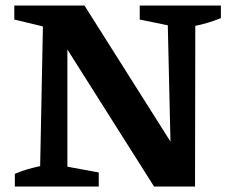

<svg xmlns="http://www.w3.org/2000/svg" viewBox="-20 -678 837 698"><path d="M488 -658H783V-612Q760 -603 737.5 -596Q715 -589 690 -584L689 0H540L194 -547L225 -556V-72L339 -51V0H34V-46Q57 -56 79.5 -62.5Q102 -69 126 -74L136 -582L32 -607V-658H287L629 -117L601 -108L590 -586L488 -607Z"/></svg>

Font: Piazzolla 24pt
Style: Bold
Weight: 700
Designer: Juan Pablo del Peral
Foundry: Huerta Tipografica
Version: Version 2.005